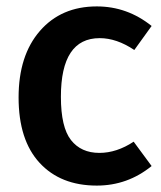

<svg xmlns="http://www.w3.org/2000/svg" viewBox="-20 -564 503 599"><path d="M282 -544Q377 -544 453 -483L399 -408Q344 -445 291 -445Q170 -445 170 -262Q170 -167 201.5 -127Q233 -87 290 -87Q344 -87 397 -122L453 -46Q378 15 282 15Q169 15 103.5 -56Q38 -127 38 -260Q38 -391 104.5 -467.5Q171 -544 282 -544Z"/></svg>

Font: Fira Sans Condensed Medium
Style: Regular
Weight: 500
Width: 3
Designer: Carrois Corporate & Edenspiekermann AG
Foundry: Carrois Corporate GbR & Edenspiekermann AG
Version: Version 4.203;PS 004.203;hotconv 1.0.88;makeotf.lib2.5.64775